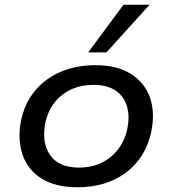

<svg xmlns="http://www.w3.org/2000/svg" viewBox="-20 -781 727 810"><path d="M307 9Q215 9 156.5 -27Q98 -63 75.5 -127.5Q53 -192 69 -274Q81 -330 109 -373Q137 -416 178 -445.5Q219 -475 270.5 -490.5Q322 -506 381 -506Q473 -506 531 -470Q589 -434 612 -371Q635 -308 618 -224Q606 -169 578.5 -125.5Q551 -82 510.5 -52Q470 -22 418.5 -6.5Q367 9 307 9ZM313 -74Q365 -74 406.5 -93.5Q448 -113 477 -149.5Q506 -186 517 -237Q534 -320 496.5 -371.5Q459 -423 374 -423Q323 -423 281 -404Q239 -385 210.5 -349Q182 -313 171 -262Q155 -178 192 -126Q229 -74 313 -74ZM352 -560 501 -761H611L429 -560Z"/></svg>

Font: Nunito Sans 7pt SemiExpanded Medium
Style: Italic
Weight: 500
Width: 6
Italic angle: -9°
Designer: Vernon Adams
Foundry: Vernon Adams
Version: Version 3.101;gftools[0.9.27]